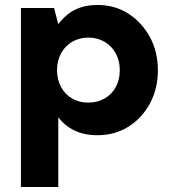

<svg xmlns="http://www.w3.org/2000/svg" viewBox="-20 -531 703 771"><path d="M64 220V-499H197L214 -434Q230 -455 251 -472.5Q272 -490 302 -500.5Q332 -511 372 -511Q441 -511 495 -476.5Q549 -442 581.5 -383Q614 -324 614 -248Q614 -174 581.5 -114.5Q549 -55 494.5 -21.5Q440 12 372 12Q318 12 279 -7Q240 -26 214 -60V220ZM335 -119Q371 -119 400 -135.5Q429 -152 445 -181.5Q461 -211 461 -249Q461 -287 445 -316.5Q429 -346 400 -363Q371 -380 335 -380Q298 -380 269.5 -363Q241 -346 225 -316.5Q209 -287 209 -249Q209 -212 225 -182Q241 -152 269.5 -135.5Q298 -119 335 -119Z"/></svg>

Font: DM Sans 20pt Black
Style: Regular
Weight: 900
Version: Version 4.004;gftools[0.9.30]